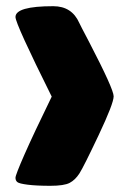

<svg xmlns="http://www.w3.org/2000/svg" viewBox="-20 -600 402 620"><path d="M30 -545Q30 -580 152 -580Q212 -580 236 -526Q237 -523 268 -464Q347 -312 347 -289Q347 -266 298.5 -163.5Q250 -61 236.5 -40Q223 -19 205 -9.5Q187 0 142.5 0Q98 0 70 -3.5Q42 -7 36 -12Q30 -17 30 -26Q30 -35 59 -101Q88 -167 147 -288Q30 -523 30 -545Z"/></svg>

Font: Titan One
Style: Regular
Weight: 400
Designer: Rodrigo Fuenzalida
Foundry: Rodrigo Fuenzalida
Version: Version 1.001